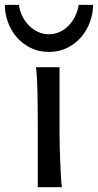

<svg xmlns="http://www.w3.org/2000/svg" viewBox="-64 -777 406 797"><path d="M183.1 -231.9Q183.1 -208.5 183.8 -176.5Q184.6 -144.5 185.8 -111.8Q187 -79.1 188.7 -49.3Q190.4 -19.5 192.9 0H92.8V-258.8Q92.8 -294.4 92.5 -329.1Q92.3 -363.8 91.6 -394.8Q90.8 -425.8 89.4 -452.4Q87.9 -479 85.4 -498H183.1ZM322.3 -756.8Q322.3 -721.2 309.6 -686.3Q296.9 -651.4 273.2 -623.5Q249.5 -595.7 215.6 -578.6Q181.6 -561.5 139.2 -561.5Q96.2 -561.5 62.3 -578.6Q28.3 -595.7 4.6 -623.5Q-19 -651.4 -31.5 -686.3Q-43.9 -721.2 -43.9 -756.8H14.6Q17.6 -731.9 28.6 -710Q39.6 -688 56.2 -671.1Q72.8 -654.3 94 -644.5Q115.2 -634.8 139.2 -634.8Q163.1 -634.8 184.1 -644.5Q205.1 -654.3 221.2 -671.1Q237.3 -688 248 -710Q258.8 -731.9 262.7 -756.8Z"/></svg>

Font: Andika Phon
Style: Regular
Weight: 400
Designer: Victor Gaultney, Annie Olsen, Julie Remington, Don Collingsworth, Eric Hays, Becca Hirsbrunner
Foundry: SIL International
Version: Version 5.000